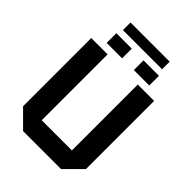

<svg xmlns="http://www.w3.org/2000/svg" viewBox="-265 -1059 1179 1179"><g transform="rotate(45 325.0 -469.0)"><path d="M52 -108V-700H194V-128H456V-700H598V-108L490 0H160ZM140 -746V-830H274V-746ZM376 -746V-830H510V-746ZM155 -872V-938H495V-872Z"/></g></svg>

Font: Tektur SemiBold
Style: Regular
Weight: 600
Designer: Adam Jagosz
Foundry: Adam Jagosz
Version: Version 1.005;gftools[0.9.30]